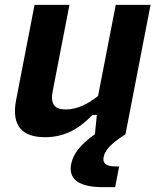

<svg xmlns="http://www.w3.org/2000/svg" viewBox="-20 -554 660 792"><path d="M122.5 -534 46.5 -141.5C25.5 -33 74 12 166 12C247 12 307.5 -23.5 361.5 -80H379.5L371.5 -0.5C313 41.5 282.5 79 273.5 122.5C264.5 170.5 284 218 404.5 218H455L471.5 132.5H457C413 132.5 403 116.5 407.5 93.5C412.5 67.5 435.5 39 497.5 0L601 -534H457.5L384.5 -158C342 -124.5 298 -102.5 251.5 -102.5C211 -102.5 185.5 -118.5 197.5 -178.5L266.5 -534Z"/></svg>

Font: Monaspace Neon
Style: Bold Italic
Weight: 700
Italic angle: -11°
Designer: Riley Cran & the Lettermatic Team
Foundry: Lettermatic
Version: Version 1.200 (Monaspace Neon)